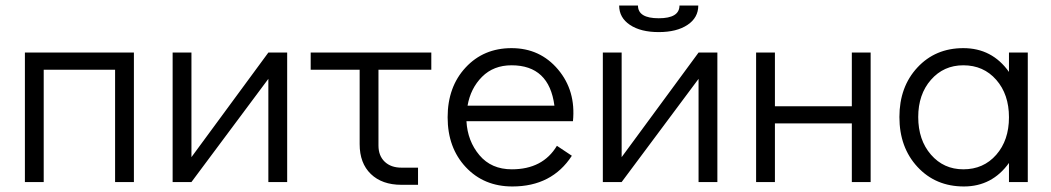

<svg xmlns="http://www.w3.org/2000/svg" viewBox="-20 -658 3798 694"><path d="M70 0V-468H464V0H396V-406H138V0Z M950 -468H1018V0H950V-373L672 0H604V-468H672V-90Z M1103 -406V-468H1539V-406H1348V-132Q1348 -95 1370.5 -73.5Q1393 -52 1431 -52H1491V10H1431Q1361 10 1320.5 -29Q1280 -68 1280 -137V-406Z M1829 -484Q1932 -484 1997 -407Q2062 -330 2051 -220H1666Q1670 -148 1713 -97Q1756 -46 1830 -46Q1942 -46 1993 -131L2047 -95Q1975 16 1832 16Q1729 16 1663.5 -54Q1598 -124 1598 -234Q1598 -344 1663 -414Q1728 -484 1829 -484ZM1670 -276H1984Q1965 -422 1829 -422Q1764 -422 1722.5 -380.5Q1681 -339 1670 -276Z M2218 -638H2286Q2286 -592 2361 -592Q2436 -592 2436 -638H2504Q2504 -594 2465 -568Q2426 -542 2361 -542Q2296 -542 2257 -568Q2218 -594 2218 -638ZM2505 -468H2573V0H2505V-373L2227 0H2159V-468H2227V-90Z M2713 0V-468H2781V-274H3059V-468H3127V0H3059V-212H2781V0Z M3627 -468H3695V0H3627V-69Q3566 16 3464 16Q3362 16 3296.5 -54.5Q3231 -125 3231 -235Q3231 -344 3296 -414Q3361 -484 3462 -484Q3566 -484 3627 -398ZM3462 -46Q3535 -46 3581 -98.5Q3627 -151 3627 -234Q3627 -317 3581 -369.5Q3535 -422 3462 -422Q3391 -422 3345 -369.5Q3299 -317 3299 -235Q3299 -152 3345 -99Q3391 -46 3462 -46Z"/></svg>

Font: Didact Gothic
Style: Regular
Weight: 400
Designer: Daniel Johnson
Foundry: Daniel Johnson
Version: Version 2.101;PS 002.101;hotconv 1.0.88;makeotf.lib2.5.64775